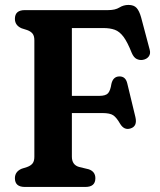

<svg xmlns="http://www.w3.org/2000/svg" viewBox="-20 -740 632 760"><path d="M408.5 -700Q436 -700 452.5 -710.2Q469 -720.5 488.5 -720.5Q510 -720.5 520.8 -708.5Q531.5 -696.5 538.5 -671.5L572.5 -543.5Q577 -527.5 568.8 -516.5Q560.5 -505.5 545 -503Q533 -501 521.2 -506.5Q509.5 -512 501.5 -530.5Q484.5 -573.5 468.8 -594.5Q453 -615.5 434.2 -622.2Q415.5 -629 388.5 -629H264.5V-360.5H372.5Q398.5 -360.5 407.8 -371Q417 -381.5 421 -408Q427.5 -436.5 451.5 -437.5Q477.5 -438.5 484 -409L516 -276.5Q524.5 -240 496.5 -231.5Q471.5 -223.5 455.5 -250Q441.5 -274.5 428.5 -283.5Q415.5 -292.5 385 -292.5H264.5V-120Q264.5 -87 293.5 -79L331 -70Q357.5 -61 357.5 -34.5Q357.5 0 318 0H78.5Q39 0 39 -34.5Q39 -60.5 65.5 -72L87.5 -79Q101.5 -84 108.8 -93Q116 -102 116 -119.5V-580.5Q116 -598 108.8 -607Q101.5 -616 87.5 -621L65.5 -628Q39 -639.5 39 -665.5Q39 -700 78.5 -700Z"/></svg>

Font: Fraunces 72pt S100 SemiBold
Style: Regular
Weight: 600
Version: Version 1.000; ttfautohint (v1.8.3)